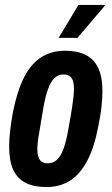

<svg xmlns="http://www.w3.org/2000/svg" viewBox="-20 -744 451 776"><path d="M167 12Q117 12 83.5 -5Q50 -22 33.5 -58Q17 -94 17 -151Q17 -181 21 -216Q25 -251 32 -289Q49 -376 77 -431Q105 -486 146.5 -512.5Q188 -539 243 -539Q293 -539 326.5 -522Q360 -505 377 -469Q394 -433 394 -376Q394 -346 390 -310.5Q386 -275 378 -237Q362 -151 333.5 -96Q305 -41 264 -14.5Q223 12 167 12ZM173 -84Q194 -84 209.5 -97.5Q225 -111 236.5 -142Q248 -173 257 -226Q267 -281 271.5 -311Q276 -341 277.5 -357Q279 -373 279 -383Q279 -405 274.5 -418Q270 -431 260.5 -437Q251 -443 237 -443Q216 -443 201 -429.5Q186 -416 174.5 -385Q163 -354 154 -301Q145 -245 139.5 -214.5Q134 -184 132.5 -168.5Q131 -153 131 -142Q131 -121 135.5 -108.5Q140 -96 149.5 -90Q159 -84 173 -84ZM217 -591 297 -724H403V-720L293 -591Z"/></svg>

Font: Archivo ExtraCondensed
Style: Bold Italic
Weight: 700
Width: 2
Italic angle: -10°
Designer: Hector Gatti
Foundry: Omnibus-Type
Version: Version 2.001